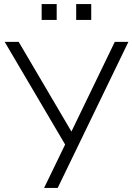

<svg xmlns="http://www.w3.org/2000/svg" viewBox="-20 -925 652 945"><path d="M197 0 309 -231 308 -201 3 -719H72L336 -270H328L545 -719H612L264 0ZM355 -827V-905H429V-827ZM185 -827V-905H259V-827Z"/></svg>

Font: Nunitoga
Style: Light
Weight: 300
Designer: Vernon Adams
Foundry: Vernon Adams
Version: Version 1.0